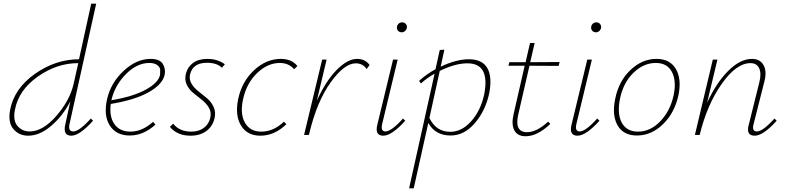

<svg xmlns="http://www.w3.org/2000/svg" viewBox="-20 -731 4255 1040"><path d="M377 -19Q409 -19 472 -89L484 -77Q411 4 366 4Q319 4 334 -59L361 -182Q320 -103 257.5 -49.5Q195 4 133 4Q83 4 52.5 -32Q22 -68 35 -137Q58 -253 170 -331.5Q282 -410 408 -410L474 -711H501L357 -61Q347 -19 377 -19ZM141 -19Q212 -19 285.5 -103.5Q359 -188 379 -278L404 -389H403Q288 -389 184.5 -316Q81 -243 61 -137Q49 -79 74.5 -49Q100 -19 141 -19Z M796 -412Q844 -412 861 -386Q878 -360 872 -326Q860 -273 784.5 -231Q709 -189 580 -168Q571 -100 599.5 -59Q628 -18 687 -18Q750 -18 809 -71L822 -56Q757 3 683 3Q609 3 574.5 -51.5Q540 -106 560 -194Q580 -282 649.5 -347Q719 -412 796 -412ZM847 -326Q847 -337 847.5 -351.5Q848 -366 832.5 -378Q817 -390 789 -390Q723 -390 664 -331.5Q605 -273 585 -195Q585 -194 584.5 -191.5Q584 -189 583 -188Q698 -207 768 -244.5Q838 -282 847 -326Z M1012 4Q940 4 900 -44L918 -61Q952 -18 1016 -18Q1058 -18 1085 -39Q1112 -60 1119 -93Q1126 -122 1112 -146.5Q1098 -171 1074.5 -189.5Q1051 -208 1027.5 -227Q1004 -246 991.5 -272.5Q979 -299 987 -332Q996 -368 1025.5 -390Q1055 -412 1104 -412Q1158 -412 1198 -383L1182 -364Q1155 -391 1101 -391Q1026 -391 1010 -330Q1003 -303 1016.5 -279.5Q1030 -256 1053.5 -237.5Q1077 -219 1100.5 -199.5Q1124 -180 1137 -152Q1150 -124 1142 -90Q1132 -47 1098 -21.5Q1064 4 1012 4Z M1573 -356Q1544 -390 1496 -390Q1430 -390 1373 -335.5Q1316 -281 1297 -195Q1279 -116 1306.5 -67Q1334 -18 1395 -18Q1462 -18 1518 -72L1531 -58Q1467 4 1390 4Q1319 4 1285.5 -51Q1252 -106 1270 -194Q1290 -289 1356 -350.5Q1422 -412 1501 -412Q1561 -412 1591 -373Z M1914 -412Q1958 -412 1982 -379L1966 -357Q1945 -388 1907 -388Q1845 -388 1770.5 -284Q1696 -180 1655 -7L1653 0H1627L1725 -408H1749L1696 -185Q1745 -293 1804 -352.5Q1863 -412 1914 -412Z M2156 -556Q2144 -556 2136.5 -564Q2129 -572 2130 -584Q2131 -595 2139 -602.5Q2147 -610 2158 -610Q2170 -610 2177.5 -602Q2185 -594 2184 -581Q2182 -570 2174 -563Q2166 -556 2156 -556ZM2056 4Q2009 4 2024 -56L2109 -408H2134L2050 -59Q2041 -19 2068 -19Q2100 -19 2163 -89L2175 -77Q2102 4 2056 4Z M2520 -410Q2592 -410 2619.5 -362.5Q2647 -315 2630 -226Q2610 -132 2552.5 -64.5Q2495 3 2421 3Q2338 3 2300 -65L2221 289H2196L2334 -332Q2295 -310 2260 -279L2250 -293Q2291 -330 2339 -356L2362 -460L2387 -462L2367 -370Q2452 -410 2520 -410ZM2603 -221Q2635 -388 2512 -388Q2446 -388 2362 -347L2306 -92Q2342 -17 2419 -17Q2481 -17 2532.5 -74.5Q2584 -132 2603 -221Z M2848 -375 2788 -114Q2764 -15 2835 -15Q2887 -15 2949 -72L2961 -60Q2891 7 2827 7Q2783 7 2766 -25Q2749 -57 2762 -113L2822 -375H2734L2739 -394H2827L2851 -498H2876L2852 -394L3011 -395L3006 -374Z M3208 -556Q3196 -556 3188.5 -564Q3181 -572 3182 -584Q3183 -595 3191 -602.5Q3199 -610 3210 -610Q3222 -610 3229.5 -602Q3237 -594 3236 -581Q3234 -570 3226 -563Q3218 -556 3208 -556ZM3108 4Q3061 4 3076 -56L3161 -408H3186L3102 -59Q3093 -19 3120 -19Q3152 -19 3215 -89L3227 -77Q3154 4 3108 4Z M3430 3Q3357 3 3325.5 -51.5Q3294 -106 3312 -194Q3331 -291 3394.5 -351.5Q3458 -412 3536 -412Q3609 -412 3641 -357.5Q3673 -303 3655 -216Q3635 -121 3572 -59Q3509 3 3430 3ZM3436 -18Q3503 -18 3557 -74.5Q3611 -131 3629 -216Q3645 -293 3619.5 -341.5Q3594 -390 3532 -390Q3466 -390 3411 -336.5Q3356 -283 3338 -195Q3322 -113 3348.5 -65.5Q3375 -18 3436 -18Z M4175 -89 4187 -77Q4114 4 4068 4Q4019 4 4036 -56L4093 -285Q4105 -332 4092.5 -360.5Q4080 -389 4045 -389Q3968 -389 3888.5 -275.5Q3809 -162 3770 0H3744L3841 -408H3866L3810 -174Q3860 -283 3925 -347.5Q3990 -412 4053 -412Q4097 -412 4116 -378Q4135 -344 4120 -288L4062 -59Q4051 -19 4080 -19Q4112 -19 4175 -89Z"/></svg>

Font: EauTestText Extralight
Style: Italic
Weight: 250
Italic angle: -12°
Designer: Christian Thalmann (Catharsis Fonts)
Version: Version 0.001;PS 000.001;hotconv 1.0.88;makeotf.lib2.5.64775